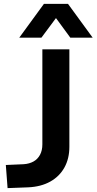

<svg xmlns="http://www.w3.org/2000/svg" viewBox="-20 -959 497 988"><path d="M19 9 10 -110 102 -114Q131 -116 152.5 -128Q174 -140 186 -162.5Q198 -185 198 -216V-705H337V-204Q337 -143 311.5 -97Q286 -51 238.5 -24.5Q191 2 125 5ZM79 -765 206 -939H330L457 -765H342L268 -866L193 -765Z"/></svg>

Font: Nunito Sans 6pt
Style: Bold
Weight: 700
Version: Version 3.101;gftools[0.9.27]